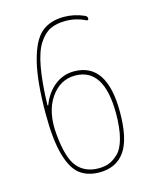

<svg xmlns="http://www.w3.org/2000/svg" viewBox="-113 -816 726 903"><g transform="rotate(-15 250.0 -365.0)"><path d="M264.6 -460Q190.4 -460 144.5 -392.1Q98.6 -324.2 109.4 -213.9Q120.1 -96.7 157.7 -53.2Q195.3 -9.8 259.8 -9.8Q288.1 -9.8 309.6 -17.6Q331.1 -25.4 355 -47.4Q378.9 -69.3 392.1 -118.2Q405.3 -167 405.3 -240.2Q404.3 -460 264.6 -460ZM259.8 9.8Q201.2 9.8 163.6 -19.5Q126 -48.8 105.5 -122.6Q85 -196.3 85 -320.3Q85 -479.5 108.9 -573.7Q132.8 -668 174.8 -704.1Q216.8 -740.2 285.2 -740.2Q335.9 -740.2 383.8 -718.8Q394.5 -713.9 394.5 -703.1Q394.5 -699.2 391.6 -697.3Q388.7 -695.3 385.7 -696.3Q337.9 -720.7 285.2 -719.7Q243.2 -719.7 212.9 -705.1Q182.6 -690.4 157.7 -652.3Q132.8 -614.3 119.6 -541Q106.4 -467.8 103.5 -359.4Q103.5 -357.4 105.5 -357.4Q107.4 -357.4 107.4 -358.4Q128.9 -415 170.4 -447.8Q211.9 -480.5 264.6 -480.5Q424.8 -480.5 424.8 -240.2Q424.8 -108.4 382.8 -49.3Q340.8 9.8 259.8 9.8Z"/></g></svg>

Font: Rounded-X Mgen+ 2m thin
Style: Regular
Weight: 100
Designer: [Source Han Sans]
Ryoko NISHIZUKA  (kana & ideographs); Paul D. Hunt (Latin, Greek & Cyrillic); Wenlong ZHANG  (bopomofo
Version: Version 1.059.20150602